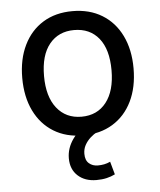

<svg xmlns="http://www.w3.org/2000/svg" viewBox="-51 -555 665 799"><g transform="rotate(-5 281.0 -155.5)"><path d="M281 9Q210 9 158 -23Q106 -55 77.5 -113.5Q49 -172 49 -251Q49 -329 77.5 -387.5Q106 -446 158 -478Q210 -510 281 -510Q352 -510 404.5 -478Q457 -446 485.5 -387.5Q514 -329 514 -251Q514 -172 485.5 -113.5Q457 -55 404.5 -23Q352 9 281 9ZM281 -69Q347 -69 384.5 -117Q422 -165 422 -251Q422 -338 384.5 -384.5Q347 -431 281 -431Q216 -431 178 -384.5Q140 -338 140 -251Q140 -165 178 -117Q216 -69 281 -69ZM320 199Q272 199 242.5 172Q213 145 213 99Q213 57 239 20Q265 -17 308 -39L340 0Q326 7 311.5 20Q297 33 288 49.5Q279 66 279 86Q279 113 294 126Q309 139 331 139Q345 139 357.5 136.5Q370 134 383 128L398 182Q382 190 363 194.5Q344 199 320 199Z"/></g></svg>

Font: Nunitoga
Style: Medium
Weight: 500
Designer: Vernon Adams
Foundry: Vernon Adams
Version: Version 1.0